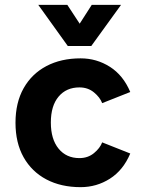

<svg xmlns="http://www.w3.org/2000/svg" viewBox="-20 -761 590 793"><path d="M518 -381 402 -335Q393 -359 368 -379.5Q343 -400 308 -400Q254 -400 222 -362Q190 -324 190 -255Q190 -186 222 -147Q254 -108 308 -108Q343 -108 368 -128.5Q393 -149 402 -173L518 -127Q489 -58 434 -23Q379 12 313 12Q232 12 171.5 -20Q111 -52 77.5 -111.5Q44 -171 44 -254Q44 -337 77.5 -396.5Q111 -456 171.5 -488Q232 -520 313 -520Q379 -520 434 -485Q489 -450 518 -381ZM260 -571 138 -741H258L344 -610H275L359 -741H480L357 -571Z"/></svg>

Font: Inclusive Sans
Style: Bold
Weight: 700
Designer: Olivia King
Foundry: Olivia King
Version: Version 2.004